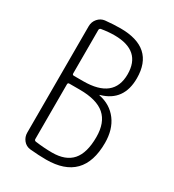

<svg xmlns="http://www.w3.org/2000/svg" viewBox="-181 -842 863 954"><g transform="rotate(30 250.0 -365.0)"><path d="M135.7 -366.2V-51.8Q135.7 -43.9 144.5 -42Q195.3 -35.2 241.2 -35.2Q318.4 -35.2 356 -78.1Q393.6 -121.1 393.6 -211.9Q393.6 -294.9 347.7 -335Q301.8 -375 204.1 -375H144.5Q135.7 -375 135.7 -366.2ZM135.7 -677.7V-428.7Q135.7 -419.9 144.5 -419.9H198.2Q372.1 -419.9 372.1 -559.6Q372.1 -694.3 220.7 -695.3Q183.6 -695.3 143.6 -688.5Q135.7 -685.5 135.7 -677.7ZM139.6 4.9Q115.2 2 100.1 -16.6Q85 -35.2 85 -59.6V-669.9Q85 -695.3 101.1 -713.9Q117.2 -732.4 140.6 -735.4Q188.5 -740.2 227.5 -740.2Q421.9 -740.2 421.9 -565.4Q421.9 -435.5 304.7 -402.3Q302.7 -402.3 302.7 -401.4Q302.7 -399.4 303.7 -399.4Q370.1 -385.7 407.7 -335.4Q445.3 -285.2 445.3 -208Q445.3 9.8 232.4 9.8Q191.4 9.8 139.6 4.9Z"/></g></svg>

Font: Rounded-X Mgen+ 1m light
Style: Regular
Weight: 200
Designer: [Source Han Sans]
Ryoko NISHIZUKA  (kana & ideographs); Paul D. Hunt (Latin, Greek & Cyrillic); Wenlong ZHANG  (bopomofo
Version: Version 1.059.20150602